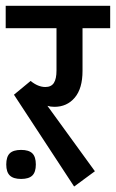

<svg xmlns="http://www.w3.org/2000/svg" viewBox="-29 -644 411 681"><path d="M164.1 -265.1Q149.9 -265.1 139.2 -268.6L307.6 -36.6L233.9 17.6L20.5 -308.1L79.6 -356.9Q106 -335.4 131.8 -335.4Q152.8 -335.4 162.1 -349.9Q171.4 -364.3 171.4 -394V-543.9H-8.8V-623.5H361.8V-543.9H263.7V-392.6Q263.7 -330.1 236.1 -297.6Q208.5 -265.1 164.1 -265.1ZM98.1 -60.5Q98.1 -33.7 85.7 -21.5Q73.2 -9.3 45.9 -9.3Q18.6 -9.3 5.9 -21.5Q-6.8 -33.7 -6.8 -60.5Q-6.8 -87.9 5.6 -100.1Q18.1 -112.3 45.9 -112.3Q73.2 -112.3 85.7 -100.1Q98.1 -87.9 98.1 -60.5Z"/></svg>

Font: Varta SemiBold
Style: Regular
Weight: 600
Designer: Joana Correia, Viktoriya Grabowska, Eben Sorkin
Foundry: Sorkin Type
Version: Version 1.003; ttfautohint (v1.3) -l 8 -r 24 -G 200 -x 12 -H